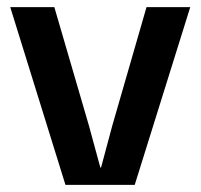

<svg xmlns="http://www.w3.org/2000/svg" viewBox="-20 -520 564 540"><path d="M164.1 0 8.8 -500H132.8L230 -167L262.2 -48.8H264.2L295.9 -167L392.1 -500H515.1L358.9 0Z"/></svg>

Font: TASA Orbiter Display SemiBold
Style: Regular
Weight: 600
Designer: Weizhong Zhang
Version: Version 1.000;Glyphs 3.1.2 (3151)